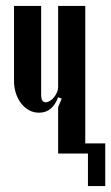

<svg xmlns="http://www.w3.org/2000/svg" viewBox="-20 -515 373 644"><path d="M175 -189Q156 -137 111 -137Q93 -137 78 -145Q63 -153 51.5 -167.5Q40 -182 33.5 -201.5Q27 -221 27 -244V-495H118V-198Q118 -172 133 -172Q140 -172 147.5 -176.5Q155 -181 161 -188.5Q167 -196 171 -205Q175 -214 175 -223V-495H266V0H175V-156L187 -184ZM251 -34H333V109H275V0H251Z"/></svg>

Font: Moniqa ExtBd Cond Paragraph
Style: Regular
Weight: 800
Width: 3
Designer: Rajesh Rajput
Foundry: Rajesh Rajput
Version: Version 1.000